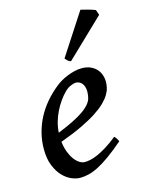

<svg xmlns="http://www.w3.org/2000/svg" viewBox="-112 -781 651 868"><g transform="rotate(-15 213.5 -347.0)"><path d="M378.4 -371.1Q378.4 -357.4 375.2 -342.5Q372.1 -327.6 362.3 -311.3Q352.5 -294.9 334.5 -277.1Q316.4 -259.3 287.1 -240.2Q257.8 -221.2 215.3 -200.9Q172.9 -180.7 113.8 -159.2Q116.7 -133.3 124.8 -111.8Q132.8 -90.3 143.8 -75.2Q154.8 -60.1 167.5 -51.8Q180.2 -43.5 192.9 -43.5Q203.1 -43.5 218 -46.4Q232.9 -49.3 252.2 -57.6Q271.5 -65.9 295.9 -80.8Q320.3 -95.7 349.6 -119.1Q352.5 -117.7 355.2 -114.3Q357.9 -110.8 360.4 -106.9Q362.8 -103 364.3 -99.6L367.2 -94.2Q327.1 -59.6 295.9 -37.4Q264.6 -15.1 239.5 -2.4Q214.4 10.3 193.6 15.1Q172.9 20 153.8 20Q136.2 20 114.5 11Q92.8 2 73.7 -17.8Q54.7 -37.6 41.5 -69.6Q28.3 -101.6 28.3 -147.9Q28.3 -186 37.6 -222.4Q46.9 -258.8 64.2 -292Q81.5 -325.2 106.7 -354.7Q131.8 -384.3 163.6 -409.7Q174.3 -418.5 189 -427Q203.6 -435.5 220.2 -442.1Q236.8 -448.7 254.2 -452.9Q271.5 -457 288.1 -457Q311 -457 328.1 -449.5Q345.2 -441.9 356.4 -429.7Q367.7 -417.5 373 -402.1Q378.4 -386.7 378.4 -371.1ZM192.4 -374.5Q177.7 -359.9 164.1 -340.6Q150.4 -321.3 139.4 -299.1Q128.4 -276.9 121.3 -252.2Q114.3 -227.5 112.8 -202.1Q171.9 -226.1 206.3 -245.4Q240.7 -264.6 258.3 -282Q275.9 -299.3 280.8 -315.2Q285.6 -331.1 285.6 -348.1Q285.6 -361.8 282.2 -371.8Q278.8 -381.8 272.9 -388.4Q267.1 -395 259.8 -397.9Q252.4 -400.9 244.6 -400.9Q236.8 -400.9 221.4 -394.5Q206.1 -388.2 192.4 -374.5ZM427.2 -669.9 250 -500Q242.2 -502 236.8 -506.6Q231.4 -511.2 224.6 -519.5L351.1 -713.9Q356 -712.9 365.7 -710.4Q375.5 -708 385.7 -705.1Q396 -702.1 405.3 -699.2Q414.6 -696.3 418.5 -694.3Z"/></g></svg>

Font: Gentium Book Basic
Style: Italic
Weight: 400
Italic angle: -8°
Designer: J. Victor Gaultney and Annie Olsen
Foundry: SIL International
Version: Version 1.102; 2013; Maintenance release